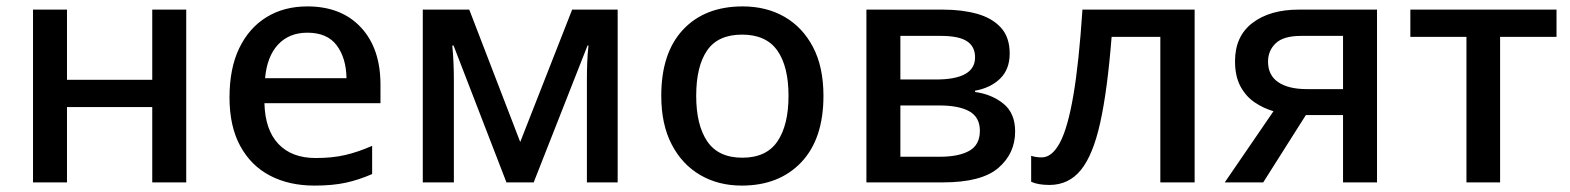

<svg xmlns="http://www.w3.org/2000/svg" viewBox="-20 -569 4898 599"><path d="M189 -539V-320H455V-539H561V0H455V-235H189V0H83V-539Z M939 -549Q1045 -549 1106 -483.5Q1167 -418 1167 -305V-247H805Q807 -164 848.5 -120Q890 -76 965 -76Q1017 -76 1057.5 -85.5Q1098 -95 1141 -114V-26Q1100 -8 1059 1Q1018 10 961 10Q882 10 822.5 -21Q763 -52 729.5 -113.5Q696 -175 696 -265Q696 -356 726.5 -419Q757 -482 811.5 -515.5Q866 -549 939 -549ZM939 -467Q882 -467 847.5 -430Q813 -393 807 -325H1061Q1060 -388 1030.5 -427.5Q1001 -467 939 -467Z M1907 -539V0H1811V-320Q1811 -347 1812 -374Q1813 -401 1816 -427H1813L1645 0H1560L1395 -427H1391Q1396 -377 1396 -317V0H1299V-539H1444L1603 -126L1765 -539Z M2549 -270Q2549 -136 2480 -63Q2411 10 2294 10Q2221 10 2164.5 -23Q2108 -56 2075.5 -118.5Q2043 -181 2043 -270Q2043 -404 2111 -476.5Q2179 -549 2297 -549Q2371 -549 2427.5 -516.5Q2484 -484 2516.5 -422Q2549 -360 2549 -270ZM2152 -270Q2152 -179 2186.5 -128Q2221 -77 2296 -77Q2371 -77 2405.5 -128Q2440 -179 2440 -270Q2440 -362 2405 -411.5Q2370 -461 2295 -461Q2220 -461 2186 -411.5Q2152 -362 2152 -270Z M3130 -402Q3130 -353 3100.5 -324Q3071 -295 3022 -286V-282Q3074 -275 3110.5 -245.5Q3147 -216 3147 -159Q3147 -90 3094.5 -45Q3042 0 2922 0H2683V-539H2922Q2981 -539 3028 -526Q3075 -513 3102.5 -483Q3130 -453 3130 -402ZM3022 -390Q3022 -424 2996.5 -440.5Q2971 -457 2916 -457H2789V-321H2900Q3022 -321 3022 -390ZM3037 -161Q3037 -203 3004.5 -221.5Q2972 -240 2910 -240H2789V-80H2912Q2971 -80 3004 -98.5Q3037 -117 3037 -161Z M3707 0H3600V-454H3448Q3435 -288 3412.5 -186.5Q3390 -85 3352 -38.5Q3314 8 3254 8Q3218 8 3197 -2V-83Q3211 -78 3230 -78Q3262 -78 3286.5 -123.5Q3311 -169 3328.5 -270.5Q3346 -372 3357 -539H3707Z M3921 0H3801L3953 -222Q3922 -231 3894.5 -249.5Q3867 -268 3850 -299.5Q3833 -331 3833 -378Q3833 -456 3887.5 -497.5Q3942 -539 4032 -539H4276V0H4170V-210H4054ZM3936 -377Q3936 -334 3968 -312.5Q4000 -291 4057 -291H4170V-457H4039Q3984 -457 3960 -434Q3936 -411 3936 -377Z M4836 -454H4660V0H4555V-454H4380V-539H4836Z"/></svg>

Font: Noto Sans Medium
Style: Regular
Weight: 500
Designer: Monotype Design Team
Foundry: Monotype Imaging Inc.
Version: Version 2.007